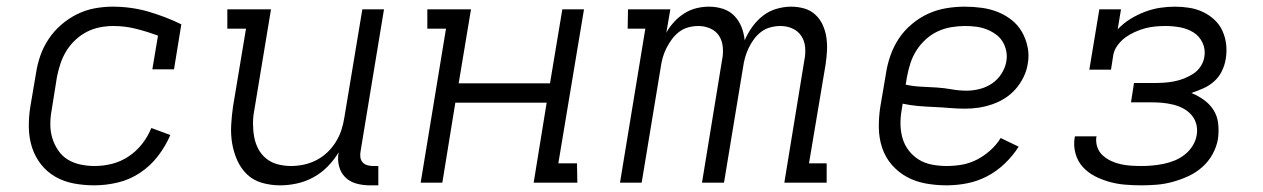

<svg xmlns="http://www.w3.org/2000/svg" viewBox="-20 -548 3790 576"><path d="M263 8Q232 8 202 2.5Q172 -3 146.5 -17.5Q121 -32 103 -55Q85 -78 76 -106Q67 -134 66.5 -165.5Q66 -197 71 -228L88 -328Q92 -355 101 -381Q110 -407 126 -431Q142 -455 164 -474Q186 -493 211.5 -505.5Q237 -518 264 -523Q291 -528 318 -528Q374 -528 425.5 -513Q477 -498 524 -475L502 -340H437L454 -441Q422 -453 388.5 -461.5Q355 -470 320 -470Q300 -470 279.5 -466Q259 -462 240.5 -452.5Q222 -443 206 -428Q190 -413 179 -395Q168 -377 161.5 -357.5Q155 -338 151 -318L135 -218Q131 -197 131 -175Q131 -153 137 -133.5Q143 -114 154.5 -97Q166 -80 183 -69.5Q200 -59 221 -54.5Q242 -50 264 -50Q290 -50 316 -56.5Q342 -63 365.5 -78.5Q389 -94 406.5 -116.5Q424 -139 434 -164L491 -143Q477 -110 454 -80Q431 -50 400 -29.5Q369 -9 333.5 -0.5Q298 8 263 8Z M821 8Q792 8 766 0.5Q740 -7 721.5 -24.5Q703 -42 692 -66.5Q681 -91 676.5 -117.5Q672 -144 673.5 -172Q675 -200 679 -228L718 -462H662V-520H793L743 -218Q739 -198 739 -177.5Q739 -157 742.5 -137.5Q746 -118 755 -101Q764 -84 779 -72Q794 -60 813.5 -55Q833 -50 853 -50Q872 -50 891 -54Q910 -58 928 -67Q946 -76 961 -90Q976 -104 987 -121.5Q998 -139 1004 -157.5Q1010 -176 1013 -195L1067 -520H1132L1062 -96Q1060 -86 1061 -77Q1062 -68 1067.5 -61.5Q1073 -55 1081.5 -52.5Q1090 -50 1099 -50H1115V8H1089Q1068 8 1048.5 2.5Q1029 -3 1015.5 -16.5Q1002 -30 997 -50Q992 -70 996 -91Q982 -68 963 -48.5Q944 -29 920 -16Q896 -3 870.5 2.5Q845 8 821 8Z M1242 0 1318 -462H1262V-520H1393L1356 -298H1630L1667 -520H1732L1655 -58H1711L1712 0H1581L1620 -240H1346L1307 0Z M1840 0 1916 -462H1863L1864 -520H1991L1979 -450Q1989 -468 2003 -483Q2017 -498 2034 -508.5Q2051 -519 2069.5 -523.5Q2088 -528 2107 -528Q2129 -528 2149 -521.5Q2169 -515 2183 -500.5Q2197 -486 2204.5 -467Q2212 -448 2214 -427Q2223 -448 2236.5 -467Q2250 -486 2268.5 -500.5Q2287 -515 2309.5 -521.5Q2332 -528 2353 -528Q2374 -528 2393 -522.5Q2412 -517 2426 -504Q2440 -491 2448 -473.5Q2456 -456 2459 -436.5Q2462 -417 2461 -397Q2460 -377 2457 -356L2407 -58H2460V0H2333L2393 -367Q2397 -386 2395.5 -405.5Q2394 -425 2384 -440Q2374 -455 2357.5 -462.5Q2341 -470 2321 -470Q2307 -470 2291.5 -466Q2276 -462 2263.5 -452.5Q2251 -443 2241.5 -430Q2232 -417 2225.5 -403Q2219 -389 2215 -374.5Q2211 -360 2209 -345L2152 0H2086L2146 -367Q2150 -386 2148.5 -405.5Q2147 -425 2137.5 -440Q2128 -455 2111 -462.5Q2094 -470 2075 -470Q2060 -470 2045 -466Q2030 -462 2017.5 -452.5Q2005 -443 1995.5 -430Q1986 -417 1979 -403Q1972 -389 1968 -374.5Q1964 -360 1962 -345L1905 0Z M2820 8Q2788 8 2757.5 2.5Q2727 -3 2701 -17Q2675 -31 2655.5 -53.5Q2636 -76 2626.5 -104.5Q2617 -133 2616.5 -164.5Q2616 -196 2621 -228L2638 -328Q2642 -355 2651.5 -382Q2661 -409 2677 -433Q2693 -457 2716.5 -476.5Q2740 -496 2766 -507.5Q2792 -519 2819.5 -523.5Q2847 -528 2874 -528Q2900 -528 2925.5 -524.5Q2951 -521 2973.5 -512Q2996 -503 3015 -488Q3034 -473 3046 -452Q3058 -431 3063 -406Q3068 -381 3063 -355Q3060 -336 3050.5 -316.5Q3041 -297 3027 -281Q3013 -265 2995 -253.5Q2977 -242 2956.5 -235Q2936 -228 2916 -225Q2896 -222 2876 -222Q2852 -222 2829 -224Q2806 -226 2782 -227Q2758 -228 2734.5 -230Q2711 -232 2688 -237L2685 -218Q2681 -196 2681.5 -174Q2682 -152 2688 -132Q2694 -112 2707 -95.5Q2720 -79 2737.5 -68.5Q2755 -58 2776.5 -54Q2798 -50 2820 -50Q2843 -50 2866 -54Q2889 -58 2910.5 -69Q2932 -80 2951 -97Q2970 -114 2982 -134L3036 -108Q3019 -81 2994.5 -57.5Q2970 -34 2941 -19Q2912 -4 2881 2Q2850 8 2820 8ZM2880 -276Q2899 -276 2919 -281Q2939 -286 2956 -297.5Q2973 -309 2984.5 -327Q2996 -345 2999 -364Q3002 -380 2998.5 -396Q2995 -412 2987 -424.5Q2979 -437 2966 -446Q2953 -455 2938.5 -460.5Q2924 -466 2908 -468Q2892 -470 2875 -470Q2855 -470 2834 -466.5Q2813 -463 2793.5 -454Q2774 -445 2757.5 -430Q2741 -415 2729.5 -397Q2718 -379 2711.5 -359Q2705 -339 2701 -318L2697 -294Q2720 -289 2743 -288Q2766 -287 2789.5 -285.5Q2813 -284 2835 -280Q2857 -276 2880 -276Z M3405 8Q3380 8 3355.5 6Q3331 4 3308 -2.5Q3285 -9 3264.5 -19.5Q3244 -30 3228.5 -47Q3213 -64 3206.5 -87.5Q3200 -111 3204 -135L3205 -139H3270L3269 -137Q3267 -121 3272 -106.5Q3277 -92 3288 -82Q3299 -72 3312.5 -65.5Q3326 -59 3341.5 -55.5Q3357 -52 3373 -51Q3389 -50 3405 -50Q3421 -50 3437.5 -51.5Q3454 -53 3471 -56.5Q3488 -60 3504 -66.5Q3520 -73 3534 -84Q3548 -95 3557.5 -110Q3567 -125 3570 -142Q3573 -159 3569 -175Q3565 -191 3554.5 -203Q3544 -215 3530 -222.5Q3516 -230 3500 -234Q3484 -238 3467.5 -239.5Q3451 -241 3434 -241H3373L3382 -299H3443Q3458 -299 3473 -300Q3488 -301 3503 -304Q3518 -307 3532 -312.5Q3546 -318 3559.5 -326.5Q3573 -335 3582 -349Q3591 -363 3593 -377Q3597 -400 3587.5 -420Q3578 -440 3560 -451Q3542 -462 3520.5 -466Q3499 -470 3476 -470Q3461 -470 3445.5 -468.5Q3430 -467 3415 -463Q3400 -459 3384.5 -452Q3369 -445 3356 -435.5Q3343 -426 3333 -412.5Q3323 -399 3320 -384L3313 -339H3248L3278 -520H3343L3333 -460Q3350 -478 3371 -491Q3392 -504 3414.5 -512.5Q3437 -521 3459.5 -524.5Q3482 -528 3505 -528Q3527 -528 3548.5 -524.5Q3570 -521 3589 -512Q3608 -503 3623.5 -488.5Q3639 -474 3647.5 -455Q3656 -436 3658.5 -414.5Q3661 -393 3657 -370Q3654 -352 3645.5 -334.5Q3637 -317 3622.5 -304Q3608 -291 3590 -283Q3572 -275 3554 -269Q3574 -261 3591.5 -248.5Q3609 -236 3620.5 -218Q3632 -200 3634.5 -177.5Q3637 -155 3634 -132Q3630 -108 3618 -86Q3606 -64 3587 -47Q3568 -30 3545 -19.5Q3522 -9 3498.5 -2.5Q3475 4 3451.5 6Q3428 8 3405 8Z"/></svg>

Font: Iosevka Etoile Light
Style: Italic
Weight: 300
Italic angle: -9°
Designer: Belleve Invis
Foundry: Belleve Invis
Version: Version 22.1.2; ttfautohint (v1.8.4)